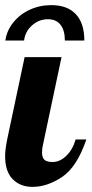

<svg xmlns="http://www.w3.org/2000/svg" viewBox="-28 -723 357 749"><path d="M23.5 -635C6.5 -613.7 -3.7 -590.3 -7 -565H66C68.7 -588.3 79 -608 97 -624C115 -640 135.7 -648 159 -648C180.3 -648 196.7 -640.8 208 -626.5C219.3 -612.2 225 -591.7 225 -565H301C301 -609.7 290 -643.8 268 -667.5C246 -691.2 214 -703 172 -703C142 -703 114 -697 88 -685C62 -673 40.5 -656.3 23.5 -635ZM21.5 -24C41.2 -4 67 6 99 6C137 6 175.3 -6.8 214 -32.5C252.7 -58.2 284.3 -107 309 -179H267C259.7 -153 247.7 -131.8 231 -115.5C214.3 -99.2 196.3 -91 177 -91C162.3 -91 151.8 -93.8 145.5 -99.5C139.2 -105.2 136 -114.7 136 -128C136 -139.3 137.3 -150 140 -160L212 -500H68L0 -179C-5.3 -152.3 -8 -130.7 -8 -114C-8 -74 1.8 -44 21.5 -24Z"/></svg>

Font: DonutKreme
Style: Regular
Weight: 400
Designer: Impallari Type
Foundry: Impallari Type
Version: Version 2.100